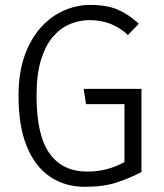

<svg xmlns="http://www.w3.org/2000/svg" viewBox="-20 -734 655 765"><path d="M317.9 10.3Q239.5 10.3 180 -29.5Q120.5 -69.2 87.2 -149.7Q53.8 -230.3 53.8 -352.3Q53.8 -443.6 77.9 -511.5Q102.1 -579.5 142.8 -624.6Q183.6 -669.7 234.6 -692.1Q285.6 -714.4 339 -714.4Q405.6 -714.4 448.7 -695.9Q491.8 -677.4 533.3 -639.5L489.7 -594.4Q427.2 -653.8 336.9 -653.8Q297.9 -653.8 260.3 -638.7Q222.6 -623.6 192.3 -589.2Q162.1 -554.9 143.8 -496.9Q125.6 -439 125.6 -352.8Q125.6 -194.9 177.4 -122.6Q229.2 -50.3 328.2 -50.3Q407.2 -50.3 475.9 -88.2V-319H322.6L313.3 -380H543.6V-48.2Q497.4 -24.6 445.6 -7.2Q393.8 10.3 317.9 10.3Z"/></svg>

Font: Fira Code Light
Style: Regular
Weight: 300
Monospace: yes
Designer: Carrois Corporate, Edenspiekermann AG, Nikita Prokopov
Foundry: Carrois Corporate, Edenspiekermann AG, Nikita Prokopov
Version: Version 6.000; ttfautohint (v1.8.2) -l 8 -r 50 -G 200 -x 14 